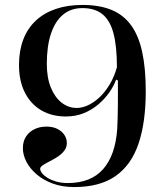

<svg xmlns="http://www.w3.org/2000/svg" viewBox="-20 -743 673 778"><path d="M280.7 15Q232.6 15 194 0.9Q155.4 -13.3 128.3 -36.6Q101.1 -60 86.9 -87.7Q72.7 -115.5 72.7 -142.4Q72.7 -169.6 85 -189Q97.4 -208.4 119 -219.2Q140.6 -230 167.8 -230Q194.5 -230 212.9 -220.5Q231.4 -210.9 241.1 -196Q250.8 -181 250.8 -163.6Q250.8 -148.4 243 -136.2Q235.1 -124.1 222.9 -114.6Q210.6 -105.1 196.8 -97.6Q183 -90.1 170.8 -83.7Q158.5 -77.4 150.7 -71.4Q142.8 -65.4 142.8 -58.8Q142.8 -51 150.8 -40.8Q158.8 -30.7 173.6 -21.7Q188.4 -12.8 208.9 -7Q229.5 -1.3 254.6 -1.3Q348.3 -1.3 398 -57.8Q447.7 -114.2 455 -220.9Q456.1 -239.1 456.7 -263.9Q457.3 -288.7 457.6 -316.4Q457.8 -344 457.8 -370.3Q457.8 -396.6 457.8 -416.9L450.4 -420.4Q441.7 -395.4 423.5 -369.3Q405.2 -343.1 379.3 -320.7Q353.4 -298.4 320.2 -284.7Q286.9 -271 246.6 -271Q190.2 -271 147.5 -295.9Q104.8 -320.8 80.9 -367.7Q57 -414.7 57 -479.7Q57 -537.4 74.3 -582.8Q91.6 -628.1 125 -659.3Q158.5 -690.6 206.2 -706.8Q253.9 -723 314 -723Q382 -723 430.8 -703.3Q479.6 -683.5 510.6 -641.5Q541.5 -599.6 556 -533.2Q570.6 -466.8 570.6 -373.4Q570.6 -246.9 541.1 -160.3Q511.6 -73.6 447.7 -29.3Q383.8 15 280.7 15ZM290.9 -305.5Q312 -305.5 335.3 -315.9Q358.6 -326.2 381.4 -346.9Q404.1 -367.7 423.2 -398.7Q442.2 -429.6 453.8 -470.4Q453.8 -555.2 439.8 -607.9Q425.9 -660.6 395.1 -685.4Q364.4 -710.2 314 -710.2Q267.6 -710.2 235.6 -683.7Q203.5 -657.2 186.6 -606.7Q169.7 -556.3 169.7 -484Q169.7 -428.3 186 -388.4Q202.2 -348.5 229.7 -327Q257.2 -305.5 290.9 -305.5Z"/></svg>

Font: Kalnia Thin
Style: Regular
Weight: 100
Version: Version 1.105